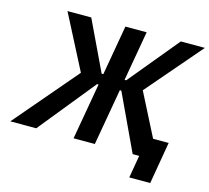

<svg xmlns="http://www.w3.org/2000/svg" viewBox="-151 -836 1207 1108"><g transform="rotate(15 452.5 -282.5)"><path d="M-35 0H120L393 -337H402L343 0H470L529 -337H538L696 0H735L712 135H837L880 -116H787L657 -371L940 -700H796L550 -402H540L592 -700H465L413 -402H403L261 -700H119L286 -376Z"/></g></svg>

Font: Fixel Display 20240404 SemiBold
Style: Italic
Weight: 600
Italic angle: -10°
Designer: AlfaBravo + MacPaw
Foundry: Kyrylo Tkachov, Marchela Mozhyna, Serhii Makarenko, Maria Weinstein, Zakhar Kryvoshyya
Version: Version 1.211;Glyphs 3.2 (3225)